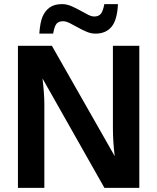

<svg xmlns="http://www.w3.org/2000/svg" viewBox="-20 -910 762 930"><path d="M485.8 0 186 -529.8Q194.8 -452.6 194.8 -405.8V0H66.9V-688H231.4L535.6 -153.8Q526.9 -227.5 526.9 -288.1V-688H654.8V0ZM442.4 -747.1Q420.9 -747.1 399.2 -756.3Q377.4 -765.6 356.9 -777.1Q336.4 -788.6 318.1 -797.9Q299.8 -807.1 285.2 -807.1Q265.1 -807.1 254.6 -795.9Q244.1 -784.7 237.3 -747.1H170.4Q174.3 -802.2 186.3 -829.8Q198.2 -857.4 220.7 -873.8Q243.2 -890.1 280.3 -890.1Q302.2 -890.1 324.2 -880.9Q346.2 -871.6 366.7 -860.1Q387.2 -848.6 405 -839.4Q422.9 -830.1 437 -830.1Q456.5 -830.1 467.5 -842Q478.5 -854 485.4 -890.1H551.3Q547.9 -813.5 520.3 -780.3Q492.7 -747.1 442.4 -747.1Z"/></svg>

Font: Arial
Style: Bold
Weight: 700
Designer: Steve Matteson
Foundry: Ascender Corporation
Version: Version 2.00.3